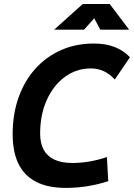

<svg xmlns="http://www.w3.org/2000/svg" viewBox="-20 -918 662 948"><path d="M305.2 9.8Q217.6 9.8 159.3 -19.8Q101 -49.3 71.7 -108.2Q42.5 -167 42.5 -255.4Q42.5 -354.5 71.6 -436.5Q100.8 -518.6 154.2 -578.1Q207.5 -637.7 281.1 -670.4Q354.6 -703.1 443.4 -703.1Q558.1 -703.1 621.6 -635.3L546.9 -525.4Q497.2 -580.1 429.2 -580.1Q357.2 -580.1 300.4 -538.3Q243.5 -496.5 210.9 -424.1Q178.2 -351.6 178.2 -258.8Q178.2 -210.3 196.2 -177.9Q214.1 -145.5 249.5 -129.4Q285 -113.3 337.9 -113.3Q421.4 -113.3 507.8 -142.6L514.6 -23.4Q411.6 9.8 305.2 9.8ZM247.6 -771.5 388.7 -898.4H521.5L617.7 -771.5H475.1L439 -839.4H455.6L395 -771.5Z"/></svg>

Font: Cascadia Code PL
Style: Italic
Weight: 400
Italic angle: -10°
Monospace: yes
Designer: Aaron Bell
Foundry: Saja Typeworks
Version: Version 2404.023